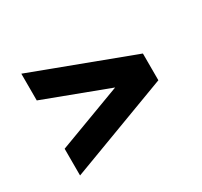

<svg xmlns="http://www.w3.org/2000/svg" viewBox="-87 -551 609 580"><g transform="rotate(-30 217.5 -261.5)"><path d="M43 -439.5 391.6 -308.6V-215.3L43 -84.5V-177.7L267.6 -261.7L43 -346.2Z"/></g></svg>

Font: Qaz
Style: Regular
Weight: 400
Designer: GGBotNet
Foundry: f0n7
Version: 0.70